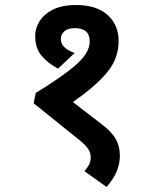

<svg xmlns="http://www.w3.org/2000/svg" viewBox="-20 -652 603 764"><path d="M283 -632Q364 -632 408 -592.5Q452 -553 452 -489Q452 -451 437.5 -415Q423 -379 383.5 -338.5Q344 -298 270 -246L383 -159Q424 -128 440.5 -99Q457 -70 457 -33Q457 -1 444.5 29.5Q432 60 404 92L316 29Q328 15 334.5 3Q341 -9 341 -26Q341 -44 331 -59Q321 -74 298 -93L114 -241L122 -282Q232 -349 284.5 -396Q337 -443 337 -487Q337 -540 278 -540Q250 -540 236 -527.5Q222 -515 222 -496Q222 -461 277 -441L211 -379Q171 -400 145.5 -430Q120 -460 120 -509Q120 -539 137 -567Q154 -595 190 -613.5Q226 -632 283 -632Z"/></svg>

Font: Noto Sans SemiBold
Style: Regular
Weight: 600
Designer: Monotype Design Team
Foundry: Monotype Imaging Inc.
Version: Version 2.007